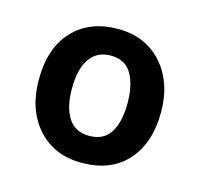

<svg xmlns="http://www.w3.org/2000/svg" viewBox="-64 -790 504 487"><g transform="rotate(15 188.5 -547.0)"><path d="M350 -547Q350 -466 307.5 -418.5Q265 -371 188 -371Q116 -371 72.5 -419.5Q29 -468 29 -547Q29 -630 72.5 -676.5Q116 -723 191 -723Q239 -723 274.5 -701Q310 -679 330 -639.5Q350 -600 350 -547ZM116 -547Q116 -498 134 -470Q152 -442 189 -442Q227 -442 244.5 -470Q262 -498 262 -547Q262 -595 245 -624Q228 -653 190 -653Q154 -653 135 -625.5Q116 -598 116 -547Z"/></g></svg>

Font: Noto Sans Hebrew Thin SemiBold
Style: Regular
Weight: 600
Version: Version 3.001